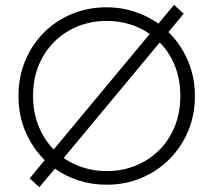

<svg xmlns="http://www.w3.org/2000/svg" viewBox="-20 -745 878 790"><path d="M142 25 102 -11 164 -86Q114 -135.5 85 -203Q56 -270.5 56 -350Q56 -428 83.5 -494.5Q111 -561 160.2 -610.5Q209.5 -660 275.8 -687.5Q342 -715 419 -715Q479 -715 533 -697.2Q587 -679.5 632 -648L696 -725L736 -689L673 -613Q724 -563.5 753 -495.8Q782 -428 782 -350Q782 -272.5 754.2 -206Q726.5 -139.5 677 -90Q627.5 -40.5 561.5 -12.8Q495.5 15 419 15Q358.5 15 304.5 -2.2Q250.5 -19.5 206 -51ZM201 -130 596 -605Q559.5 -631.5 514 -645.2Q468.5 -659 419 -659Q356 -659 301 -637Q246 -615 204.5 -574.2Q163 -533.5 139.5 -476.8Q116 -420 116 -350Q116 -282 138.8 -226Q161.5 -170 201 -130ZM419 -41Q482 -41 537 -63Q592 -85 633.5 -125.8Q675 -166.5 698.5 -223.5Q722 -280.5 722 -350Q722 -418.5 699.5 -474.5Q677 -530.5 637 -570L242 -95Q279 -69 324.2 -55Q369.5 -41 419 -41Z"/></svg>

Font: Geologica Cursive Thin
Style: Regular
Weight: 250
Designer: Sindre Bremnes, Frode Helland
Foundry: Monokrom Skriftforlag AS
Version: Version 1.010;gftools[0.9.28]